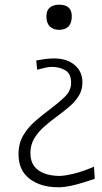

<svg xmlns="http://www.w3.org/2000/svg" viewBox="-20 -582 436 820"><path d="M232.4 -454.6Q208 -454.6 193.1 -468.8Q178.2 -482.9 178.2 -512.7Q178.2 -538.1 193.1 -550Q208 -562 232.9 -562Q286.6 -562 286.6 -512.7Q286.6 -482.9 272.2 -468.8Q257.8 -454.6 232.4 -454.6ZM228.5 217.8Q153.8 217.8 106.4 181.6Q59.1 145.5 59.1 76.7Q59.1 30.3 79.3 -3.9Q99.6 -38.1 130.4 -64.7Q161.1 -91.3 191.4 -113.8Q228 -141.1 255.9 -167.7Q283.7 -194.3 283.7 -228.5Q283.7 -267.1 259.3 -281.5Q234.9 -295.9 202.6 -296.4Q189 -296.4 170.4 -292.2Q151.9 -288.1 138.7 -284.2L134.8 -323.7Q149.4 -326.7 170.9 -329.6Q192.4 -332.5 210.4 -332.5Q265.6 -332.5 298.8 -304.4Q332 -276.4 332 -230Q332 -197.8 316.4 -172.6Q300.8 -147.5 276.1 -126.5Q251.5 -105.5 224.1 -85.4Q195.8 -64.9 169.7 -42Q143.6 -19 126.7 8.5Q109.9 36.1 109.9 72.3Q109.9 120.1 142.8 144.3Q175.8 168.5 233.4 169.4Q254.9 169.4 295.2 159.7Q335.4 149.9 381.3 129.9L384.8 181.6Q364.7 188.5 337.6 197Q310.5 205.6 281.7 211.7Q252.9 217.8 228.5 217.8Z"/></svg>

Font: Pinar-FD Light
Style: Regular
Weight: 300
Designer: Amin Abedi
Version: Version 2.000